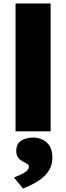

<svg xmlns="http://www.w3.org/2000/svg" viewBox="-20 -760 383 1111"><path d="M70 0V-740H273V0ZM113 331 61 267Q75 262 95 253Q115 244 131 232Q147 220 147 205Q147 195 139.5 190Q132 185 119 178Q96 167 85 152Q74 137 74 113Q74 73 102 54.5Q130 36 171 36Q218 36 250.5 64.5Q283 93 283 153Q283 184 271.5 210Q260 236 237.5 258Q215 280 183.5 298Q152 316 113 331Z"/></svg>

Font: Lexend Deca Black
Style: Regular
Weight: 900
Designer: Bonnie Shaver-Troup, Thomas Jockin
Foundry: Lexend
Version: Version 1.007